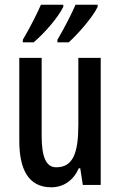

<svg xmlns="http://www.w3.org/2000/svg" viewBox="-20 -786 511 816"><path d="M395 -757V-766H301C289 -737 254 -667 224 -617V-606H272C311 -641 375 -714 395 -757ZM249 -757V-766H154C141 -735 108 -669 77 -617V-606H123C172 -648 227 -712 249 -757ZM408 -540H313V-256C313 -135 290 -75 219 -75C176 -75 157 -118 157 -210V-540H62V-188C62 -66 101 10 198 10C250 10 292 -19 315 -71H321L332 0H408Z"/></svg>

Font: Noto Sans Gujarati ExtraCondensed Medium
Style: Regular
Weight: 500
Width: 2
Designer: Jelle Bosma - Monotype Design Team, Universal Thirst
Foundry: Monotype Imaging Inc.
Version: Version 2.106